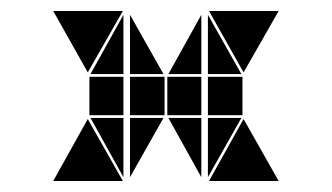

<svg xmlns="http://www.w3.org/2000/svg" viewBox="-20 -422 605 350"><path d="M488 -92H361L424 -205ZM204 -92H77L140 -205ZM77 -402H204L140 -290ZM361 -402H488L424 -290ZM280 -282V-212H217V-282ZM422 -282V-212H359V-282ZM347 -282V-212H285V-282ZM205 -282V-212H143V-282ZM420 -287H359V-395ZM278 -287H217V-395ZM359 -99V-207H420ZM217 -99V-207H278ZM205 -395V-287H145ZM287 -207H347V-99ZM347 -395V-287H287ZM145 -207H205V-99Z"/></svg>

Font: CAT DyFa
Style: Regular
Weight: 400
Designer: Peter Wiegel
Foundry: Peter Wiegel
Version: Version 1.001; ttfautohint (v1.3)